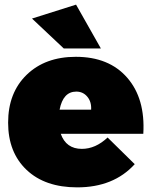

<svg xmlns="http://www.w3.org/2000/svg" viewBox="-20 -800 654 828"><path d="M415 -591H255L118 -720L308 -780ZM307 -555Q450 -555 528.5 -465Q607 -375 598 -223H242Q265 -158 333 -158Q392 -158 444 -207L561 -92Q470 8 313 8Q174 8 94.5 -67.5Q15 -143 15 -271Q15 -400 95 -477.5Q175 -555 307 -555ZM373 -327Q375 -361 356.5 -383Q338 -405 309 -405Q252 -405 237 -327Z"/></svg>

Font: MontserratBlack
Style: Regular
Weight: 900
Designer: Julieta Ulanovsky
Foundry: Julieta Ulanovsky
Version: Version 4.000